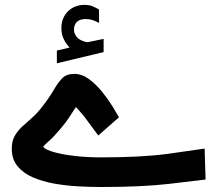

<svg xmlns="http://www.w3.org/2000/svg" viewBox="-20 -768 892 788"><path d="M265.6 -572.8Q251 -588.4 241.5 -607.7Q231.9 -627 231.9 -652.8Q231.9 -671.9 237.3 -687Q242.7 -702.1 252 -713.9Q265.1 -730.5 284.7 -739.3Q304.2 -748 324.7 -748Q345.7 -748 358.9 -742.7Q372.1 -737.3 386.2 -729L386.7 -673.8Q372.1 -681.6 359.4 -685.8Q346.7 -689.9 331.5 -689.9Q322.8 -689.9 313 -687.5Q303.2 -685.1 295.9 -678.2Q283.7 -667 283.7 -646.5Q283.7 -631.3 293.9 -617.7Q304.2 -604 327.6 -597.2Q330.1 -596.7 332.5 -595.9Q335 -595.2 337.4 -595.2Q339.8 -595.2 341.8 -595.2L405.3 -608.4V-554.2L213.4 -508.3V-560.5ZM383.3 -211.9Q362.3 -239.7 339.8 -270.8Q317.4 -301.8 291.5 -328.6Q275.4 -304.7 264.2 -286.9Q252.9 -269 231.4 -243.2Q199.2 -204.6 181.4 -189.7Q163.6 -174.8 156.7 -165Q168 -152.8 203.4 -143.1Q238.8 -133.3 289.1 -127.7Q339.4 -122.1 394.5 -122.1Q562.5 -122.1 669.4 -136.7Q776.4 -151.4 819.8 -158.2L823.7 -31.2Q785.6 -26.4 674.3 -13.4Q563 -0.5 395.5 -0.5Q351.6 -0.5 301.5 -3.2Q251.5 -5.9 203.1 -14.4Q154.8 -22.9 115.2 -40Q75.7 -57.1 52 -85.7Q28.3 -114.3 28.3 -157.7Q28.3 -188 39.8 -209Q51.3 -230 69.8 -247.3Q88.4 -264.6 109.9 -283.2Q131.3 -301.8 150.9 -327.1Q183.1 -368.2 200.9 -399.4Q218.8 -430.7 236.3 -447.8Q253.9 -464.8 285.2 -464.8Q316.4 -464.8 345.9 -442.9Q375.5 -420.9 400.4 -389.6Q425.3 -358.4 442.9 -329.6Q460.4 -300.8 468.3 -286.6Z"/></svg>

Font: Vazir FD
Style: Bold-FD
Weight: 700
Designer: Saber Rastikerdar
Foundry: Saber Rastikerdar
Version: Version 30.1.0